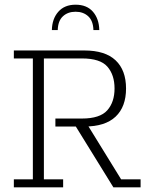

<svg xmlns="http://www.w3.org/2000/svg" viewBox="-20 -798 647 818"><path d="M39 0V-34H120V-549H39V-583H339Q428 -583 472.5 -541Q517 -499 517 -421Q517 -343 472.5 -301Q428 -259 341 -259H326L348 -274L496 -34H579V0H463L303 -259H216V-293H329Q406 -293 437 -328Q468 -363 468 -421Q468 -479 437.5 -514Q407 -549 329 -549H167V-34H249V0ZM201 -670Q202 -718 228.5 -748Q255 -778 302 -778Q350 -778 376 -748Q402 -718 403 -670H378Q377 -709 356 -728.5Q335 -748 302 -748Q269 -748 248 -728.5Q227 -709 226 -670Z"/></svg>

Font: Rokkitt ExtraLight
Style: Regular
Weight: 250
Version: Version 3.103